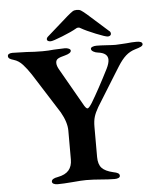

<svg xmlns="http://www.w3.org/2000/svg" viewBox="-57 -885 776 940"><g transform="rotate(-5 331.0 -415.0)"><path d="M161 -9Q161 -24 192 -29Q229 -36 246 -56Q263 -76 263 -109V-251Q263 -292 234 -343L109 -540Q90 -569 70.5 -590.5Q51 -612 27 -619Q13 -623 6.5 -627.5Q0 -632 0 -640Q0 -647 6.5 -650.5Q13 -654 24 -654Q47 -654 93 -652Q131 -649 171 -649Q200 -649 227 -652Q263 -654 281 -654Q292 -654 300.5 -650Q309 -646 309 -640Q309 -627 279 -619Q254 -613 243.5 -606.5Q233 -600 233 -586Q233 -571 245 -551L345 -376Q358 -351 366 -351Q370 -351 376 -358Q382 -365 389 -376Q428 -441 476 -536Q489 -562 489 -580Q489 -613 440 -619Q429 -620 418.5 -626Q408 -632 408 -640Q408 -646 416.5 -649.5Q425 -653 437 -653Q456 -653 486 -651Q514 -649 530 -649Q543 -649 559.5 -650.5Q576 -652 584 -652Q610 -655 633 -655Q662 -655 662 -641Q662 -634 652 -629Q642 -624 624 -619Q597 -611 577 -593Q557 -575 537 -543L512 -503L419 -353Q404 -327 398 -307Q392 -287 392 -258V-110Q392 -74 408.5 -56Q425 -38 464 -29Q480 -26 487.5 -21.5Q495 -17 495 -9Q495 -2 487.5 1.5Q480 5 468 5Q442 5 394 1Q382 0 365.5 -1Q349 -2 329 -2Q307 -2 263 2Q215 6 189 6Q176 6 168.5 2Q161 -2 161 -9ZM197 -705Q197 -713 206 -720L308 -810Q327 -826 335 -831Q343 -836 355 -836Q368 -836 376 -831Q384 -826 403 -810L504 -720Q512 -715 512 -705Q512 -700 507.5 -696.5Q503 -693 496 -693Q485 -693 438 -712Q391 -731 367 -745Q362 -749 355 -749Q348 -749 343 -745Q321 -732 273.5 -713Q226 -694 215 -694Q207 -694 202 -697Q197 -700 197 -705Z"/></g></svg>

Font: EB Garamond SemiBold
Style: Regular
Weight: 600
Designer: Georg Duffner and Octavio Pardo
Foundry: Georg Duffner
Version: Version 1.000